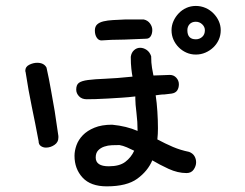

<svg xmlns="http://www.w3.org/2000/svg" viewBox="-20 -623 845 663"><path d="M68.4 -374Q67.4 -376 67.4 -378.9Q67.4 -392.6 81.1 -399.4Q94.7 -406.2 108.4 -406.2Q131.8 -406.2 140.6 -389.6Q149.4 -350.6 156.2 -311Q163.1 -271.5 168.9 -239.3L181.6 -153.3V-147.5Q181.6 -131.8 168 -122.6Q154.3 -113.3 138.7 -113.3Q128.9 -113.3 121.1 -118.7Q113.3 -124 113.3 -135.7Q101.6 -198.2 89.8 -254.4Q78.1 -310.5 68.4 -374ZM279.3 -280.3Q262.7 -280.3 252.9 -290.5Q243.2 -300.8 243.2 -313.5Q243.2 -330.1 252.4 -336.9Q261.7 -343.8 283.7 -346.7Q305.7 -349.6 343.3 -351.1Q380.9 -352.5 437.5 -358.4Q435.5 -368.2 433.6 -385.3Q431.6 -402.3 431.6 -426.8Q433.6 -441.4 442.9 -449.7Q452.1 -458 463.9 -458Q475.6 -458 486.3 -450.7Q497.1 -443.4 502 -428.7Q502 -405.3 504.9 -388.7Q507.8 -372.1 509.8 -362.3Q523.4 -362.3 539.6 -363.3Q555.7 -364.3 566.4 -364.3Q580.1 -364.3 588.9 -354.5Q597.7 -344.7 597.7 -332Q597.7 -319.3 591.8 -310.5Q585.9 -301.8 572.3 -299.8L547.9 -296.9Q540 -296.9 532.7 -295.9Q525.4 -294.9 517.6 -293.9Q521.5 -268.6 523.4 -238.3Q525.4 -208 525.4 -179.7Q525.4 -169.9 524.9 -160.6Q524.4 -151.4 523.4 -141.6Q550.8 -127 577.1 -115.7Q603.5 -104.5 632.8 -98.6Q645.5 -93.8 651.4 -84Q657.2 -74.2 657.2 -62.5Q657.2 -49.8 648.9 -37.6Q640.6 -25.4 624 -25.4Q593.8 -25.4 562 -40Q530.3 -54.7 505.9 -69.3Q490.2 -32.2 454.1 -5.9Q418 20.5 348.6 20.5Q293 20.5 265.1 -9.8Q237.3 -40 237.3 -85Q237.3 -102.5 244.1 -121.6Q251 -140.6 266.1 -156.2Q281.2 -171.9 306.2 -182.1Q331.1 -192.4 367.2 -192.4Q417 -187.5 455.1 -170.9Q455.1 -202.1 451.2 -233.4Q447.3 -264.6 447.3 -281.2V-290Q423.8 -287.1 399.4 -285.6Q375 -284.2 352.1 -282.7Q329.1 -281.2 310.1 -280.8Q291 -280.3 279.3 -280.3ZM443.4 -102.5Q431.6 -108.4 418 -114.3Q404.3 -120.1 392.6 -122.1Q380.9 -122.1 366.7 -121.6Q352.5 -121.1 339.8 -116.7Q327.1 -112.3 318.8 -103.5Q310.5 -94.7 310.5 -79.1Q310.5 -48.8 355.5 -48.8Q392.6 -48.8 412.6 -64Q432.6 -79.1 443.4 -102.5ZM330.1 -483.4Q320.3 -483.4 314 -493.2Q307.6 -502.9 307.6 -517.6Q307.6 -531.2 315.4 -538.6Q323.2 -545.9 337.4 -549.3Q351.6 -552.7 370.1 -553.7Q388.7 -554.7 411.1 -555.7H476.6Q490.2 -552.7 498 -542Q505.9 -531.2 505.9 -519.5Q505.9 -506.8 500.5 -498Q495.1 -489.3 484.4 -489.3L410.2 -486.3Q386.7 -486.3 364.7 -485.4Q342.8 -484.4 330.1 -483.4ZM572.3 -518.6Q572.3 -535.2 579.1 -550.3Q585.9 -565.4 597.2 -577.1Q608.4 -588.9 623.5 -595.7Q638.7 -602.5 656.2 -602.5Q673.8 -602.5 689.5 -595.7Q705.1 -588.9 716.8 -577.1Q728.5 -565.4 735.4 -550.3Q742.2 -535.2 742.2 -518.6Q742.2 -501 735.4 -485.8Q728.5 -470.7 716.8 -459.5Q705.1 -448.2 689.5 -441.4Q673.8 -434.6 656.2 -434.6Q638.7 -434.6 623.5 -441.4Q608.4 -448.2 597.2 -459.5Q585.9 -470.7 579.1 -485.8Q572.3 -501 572.3 -518.6ZM627 -518.6Q627 -487.3 656.2 -487.3Q668.9 -487.3 678.2 -495.6Q687.5 -503.9 687.5 -518.6Q687.5 -530.3 678.2 -539.1Q668.9 -547.9 656.2 -547.9Q642.6 -547.9 634.8 -539.6Q627 -531.2 627 -518.6Z"/></svg>

Font: Gamja Flower
Style: Regular
Weight: 400
Designer: YoonDesign Inc.
Foundry: YoonDesign Inc.
Version: Version 3.00;build 20171102